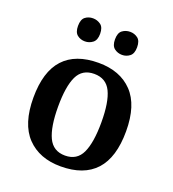

<svg xmlns="http://www.w3.org/2000/svg" viewBox="-138 -855 875 971"><g transform="rotate(20 300.0 -370.0)"><path d="M298 10Q183 10 116.5 -59.5Q50 -129 50 -270Q50 -410 113.5 -479Q177 -548 301 -548Q417 -548 483 -479Q549 -410 549 -270Q549 -129 485.5 -59.5Q422 10 298 10ZM300 -49Q364 -49 390 -105Q416 -161 416 -270Q416 -379 389.5 -433.5Q363 -488 299 -488Q235 -488 209 -433.5Q183 -379 183 -270Q183 -161 209.5 -105Q236 -49 300 -49ZM397 -626Q373 -626 355 -640Q337 -654 337 -688Q337 -723 355 -736.5Q373 -750 397 -750Q420 -750 438 -736.5Q456 -723 456 -688Q456 -654 438 -640Q420 -626 397 -626ZM197 -626Q173 -626 155.5 -640Q138 -654 138 -688Q138 -723 155.5 -736.5Q173 -750 197 -750Q220 -750 238.5 -736.5Q257 -723 257 -688Q257 -654 238.5 -640Q220 -626 197 -626Z"/></g></svg>

Font: Noto Serif Malayalam SemiBold
Style: Regular
Weight: 600
Designer: Indian type Foundry, Jelle Bosma, Monotype Design Team
Foundry: Monotype Imaging Inc.
Version: Version 2.104; ttfautohint (v1.8.4.7-5d5b)